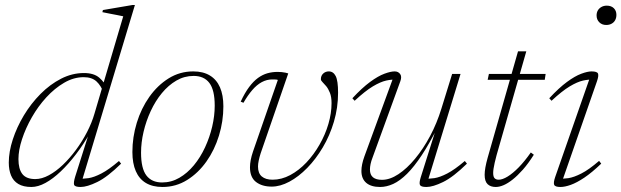

<svg xmlns="http://www.w3.org/2000/svg" viewBox="-20 -735 2476 765"><path d="M394 -362.5Q383 -393.5 364.5 -410.5Q346 -427.5 313.5 -427.5Q273.5 -427.5 235.5 -405.2Q197.5 -383 164.5 -347Q131.5 -311 106.8 -267.5Q82 -224 67.8 -180.5Q53.5 -137 53.5 -101Q53.5 -61.5 69.2 -41.5Q85 -21.5 120.5 -21.5Q146.5 -21.5 174.8 -36.8Q203 -52 230.5 -78.2Q258 -104.5 282.8 -138Q307.5 -171.5 326.8 -208.8Q346 -246 356.5 -282.5L471 -670Q462 -672 447.8 -674.8Q433.5 -677.5 418 -680.5Q402.5 -683.5 388 -686.5L390 -695L507.5 -715H517.5L305.5 -11L294 -23.5Q311 -22 332.8 -25.2Q354.5 -28.5 384 -43.8Q413.5 -59 454 -93.5L462.5 -83Q408 -29.5 367.5 -9.8Q327 10 301 10Q278 10 275.2 1Q272.5 -8 279.5 -31L335 -206H339Q313 -160 283 -120.8Q253 -81.5 222 -52Q191 -22.5 161.2 -6.2Q131.5 10 105 10Q73 10 53 -2Q33 -14 24 -36Q15 -58 15 -87Q15 -130.5 31 -179.5Q47 -228.5 75.2 -275.5Q103.5 -322.5 141.5 -360.8Q179.5 -399 223.5 -421.5Q267.5 -444 314.5 -444Q354 -444 375.5 -425.5Q397 -407 411 -377Z M750 -450.5Q789.5 -450.5 816.2 -434.2Q843 -418 856.5 -387Q870 -356 870 -311.5Q870 -252 852.5 -194.8Q835 -137.5 802.5 -91.5Q770 -45.5 725.5 -17.8Q681 10 627.5 10Q588 10 561.2 -6Q534.5 -22 521 -53.2Q507.5 -84.5 507.5 -129Q507.5 -188.5 525 -245.8Q542.5 -303 575 -349Q607.5 -395 652 -422.8Q696.5 -450.5 750 -450.5ZM626 -8Q662.5 -8 694.5 -26.5Q726.5 -45 752.5 -76.5Q778.5 -108 797 -148Q815.5 -188 825.5 -230.8Q835.5 -273.5 835.5 -314Q835.5 -376.5 814.2 -404.5Q793 -432.5 751.5 -432.5Q714.5 -432.5 682.8 -414Q651 -395.5 625 -364Q599 -332.5 580.5 -292.5Q562 -252.5 552 -209.8Q542 -167 542 -126.5Q542 -64 563.2 -36Q584.5 -8 626 -8Z M1327 -365.5Q1327 -306 1310.5 -250.2Q1294 -194.5 1266.2 -147.8Q1238.5 -101 1204.2 -66Q1170 -31 1133.2 -11.2Q1096.5 8.5 1062.5 8.5Q1024 8.5 1000 -10Q976 -28.5 976 -68.5Q976 -95.5 988 -131L1087 -416.5Q1083.5 -418 1078.2 -418.2Q1073 -418.5 1064.5 -418.5Q1043 -418.5 1023 -407.8Q1003 -397 985 -376Q967 -355 950 -325.5L939 -330Q955.5 -365.5 972.8 -388.5Q990 -411.5 1008 -424.5Q1026 -437.5 1045.2 -443Q1064.5 -448.5 1086 -448.5Q1093.5 -448.5 1101.8 -447.8Q1110 -447 1117.2 -445.5Q1124.5 -444 1128.5 -442.5L1018.5 -124Q1013.5 -108.5 1010.8 -95.2Q1008 -82 1008 -71.5Q1008 -44.5 1023.2 -31.8Q1038.5 -19 1066 -19Q1102 -19 1136.5 -37.5Q1171 -56 1200.8 -87.5Q1230.5 -119 1253.2 -158.8Q1276 -198.5 1288.5 -241.2Q1301 -284 1301 -324Q1301 -349 1294.5 -365.2Q1288 -381.5 1279.8 -391.5Q1271.5 -401.5 1265 -407.8Q1258.5 -414 1258.5 -419.5Q1258.5 -433.5 1267.8 -442Q1277 -450.5 1290 -450.5Q1308 -450.5 1317.5 -432Q1327 -413.5 1327 -365.5Z M1656.5 -29 1721 -233.5H1726.5Q1692 -164.5 1661 -117.5Q1630 -70.5 1601.8 -42.5Q1573.5 -14.5 1546.8 -2.2Q1520 10 1494.5 10Q1458.5 10 1439.2 -6.5Q1420 -23 1420 -54Q1420 -66.5 1423 -81Q1426 -95.5 1432 -112L1548 -429L1559.5 -417.5Q1541.5 -419 1518.8 -414Q1496 -409 1465.5 -390.8Q1435 -372.5 1393 -333.5L1384 -343.5Q1422.5 -385 1454.5 -408.5Q1486.5 -432 1511.5 -441.2Q1536.5 -450.5 1552.5 -450.5Q1566.5 -450.5 1574.2 -440.2Q1582 -430 1575 -411L1464.5 -107.5Q1459 -93.5 1456.5 -81.5Q1454 -69.5 1454 -59.5Q1454 -38.5 1466.2 -28.5Q1478.5 -18.5 1502 -18.5Q1533.5 -18.5 1567.5 -41Q1601.5 -63.5 1634 -102.8Q1666.5 -142 1693.8 -193.2Q1721 -244.5 1738.5 -301.5L1781.5 -440.5H1815L1683.5 -11L1672 -23.5Q1689 -22 1710.8 -25.2Q1732.5 -28.5 1762 -43.8Q1791.5 -59 1832 -93.5L1840.5 -83Q1786 -29.5 1745.5 -9.8Q1705 10 1679 10Q1657 10 1653.2 1.8Q1649.5 -6.5 1656.5 -29Z M1923 -417 1928 -440.5H2154L2150.5 -417ZM1958.5 -116.5Q1954 -100 1951 -86.5Q1948 -73 1946.5 -63.2Q1945 -53.5 1945 -46Q1945 -30.5 1950.8 -24.8Q1956.5 -19 1967 -19Q1982 -19 2002.5 -31.5Q2023 -44 2046.8 -68.2Q2070.5 -92.5 2095 -127.5L2107 -118.5Q2085 -83.5 2063.5 -59.2Q2042 -35 2022.8 -19.8Q2003.5 -4.5 1986.5 2.8Q1969.5 10 1955.5 10Q1934.5 10 1922.8 -1.2Q1911 -12.5 1911 -38.5Q1911 -51.5 1914 -68.2Q1917 -85 1923 -106.5L2044 -530.5H2077Z M2192 -29.5 2331.5 -429 2344 -417.5Q2326 -419 2303.2 -414Q2280.5 -409 2250 -390.8Q2219.5 -372.5 2177.5 -333.5L2168.5 -343.5Q2207 -385 2239 -408.5Q2271 -432 2296 -441.2Q2321 -450.5 2337 -450.5Q2359.5 -450.5 2362.8 -441.5Q2366 -432.5 2358.5 -411L2219 -10.5L2206 -23.5Q2223 -22 2244.8 -25.2Q2266.5 -28.5 2296.5 -43.8Q2326.5 -59 2367 -94L2375.5 -83Q2338.5 -47.5 2308.2 -27.2Q2278 -7 2254.2 1.5Q2230.5 10 2213 10Q2191.5 10 2188 1.2Q2184.5 -7.5 2192 -29.5ZM2357 -673.5Q2357 -685 2362.2 -693.8Q2367.5 -702.5 2376.8 -707.5Q2386 -712.5 2397.5 -712.5Q2415.5 -712.5 2425.8 -702.2Q2436 -692 2436 -676Q2436 -664 2431.2 -655Q2426.5 -646 2417.2 -640.8Q2408 -635.5 2395.5 -635.5Q2378.5 -635.5 2367.8 -646.2Q2357 -657 2357 -673.5Z"/></svg>

Font: Newsreader 16pt 16pt ExtraLight
Style: Italic
Weight: 250
Italic angle: -17°
Version: Version 1.003